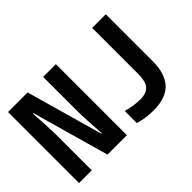

<svg xmlns="http://www.w3.org/2000/svg" viewBox="-119 -1035 1365 1365"><g transform="rotate(-45 563.5 -352.0)"><path d="M41 0V-714H238L401 -137H406Q403 -179 400 -226.5Q397 -274 395.5 -315.5Q394 -357 394 -382V-714H522V0H327L163 -581H158Q161 -537 163.5 -493.5Q166 -450 167.5 -413.5Q169 -377 169 -355V0ZM779 10Q745 10 707 5Q669 0 633 -11V-133Q674 -121 708.5 -116.5Q743 -112 768 -112Q833 -112 860 -144.5Q887 -177 887 -248V-714H1024V-240Q1024 -119 966 -54.5Q908 10 779 10Z"/></g></svg>

Font: Noto Sans Mono SemiCondensed
Style: Bold
Weight: 700
Width: 4
Designer: Monotype Design Team
Foundry: Monotype Imaging Inc.
Version: Version 2.014